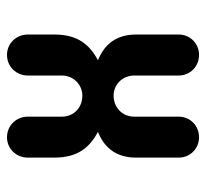

<svg xmlns="http://www.w3.org/2000/svg" viewBox="-40 -530 580 540"><g transform="rotate(-90 250.0 -260.0)"><path d="M76.7 -397.5C76.7 -330.1 106 -297.9 148.9 -274.4C102.5 -255.9 76.7 -221.2 76.7 -167V-47.4C76.7 -15.6 101.6 9.8 133.8 9.8C167 9.8 191.9 -15.6 191.9 -47.4V-172.4C191.9 -205.6 217.3 -230.5 251 -230.5C283.2 -230.5 307.6 -204.6 307.6 -172.4V-47.4C307.6 -15.6 332.5 9.8 365.7 9.8C397.9 9.8 422.9 -15.6 422.9 -47.4V-167C422.9 -221.2 397 -255.9 350.6 -274.4C393.6 -297.9 422.9 -330.1 422.9 -397.5V-471.7C422.9 -504.4 397.9 -530.3 365.7 -530.3C332.5 -530.3 307.6 -504.4 307.6 -471.7V-376C307.6 -343.3 281.7 -318.4 251 -318.4C215.8 -318.4 191.9 -343.8 191.9 -376V-471.7C191.9 -504.4 167 -530.3 133.8 -530.3C101.6 -530.3 76.7 -504.4 76.7 -471.7Z"/></g></svg>

Font: Supermercado One
Style: Regular
Weight: 400
Designer: James Grieshaber
Foundry: James Grieshaber
Version: Version 1.002